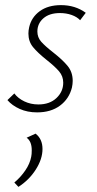

<svg xmlns="http://www.w3.org/2000/svg" viewBox="-20 -435 377 750"><path d="M9 -44 36 -70Q50 -51 75 -39Q100 -27 130 -27Q174 -27 200.5 -52Q227 -77 227 -112Q227 -137 211 -156Q195 -175 162 -201Q127 -229 109 -251Q91 -273 91 -304Q91 -316 94 -329Q103 -368 135.5 -391.5Q168 -415 218 -415Q274 -415 315 -385L293 -356Q281 -369 260 -376.5Q239 -384 214 -384Q173 -384 149.5 -363.5Q126 -343 126 -312Q126 -289 141 -272Q156 -255 188 -230Q225 -201 244.5 -177Q264 -153 264 -119Q264 -107 261 -93Q250 -49 214.5 -22.5Q179 4 125 4Q87 4 57 -9.5Q27 -23 9 -44ZM36 278Q61 257 79 230.5Q97 204 102 177Q104 168 104 152Q104 117 84 103L119 87Q146 108 146 147Q146 186 120 227Q94 268 52 295Z"/></svg>

Font: Ysabeau Light
Style: Italic
Weight: 300
Italic angle: -12°
Designer: Christian Thalmann (Catharsis Fonts)
Version: Version 0.003